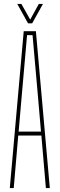

<svg xmlns="http://www.w3.org/2000/svg" viewBox="-20 -959 304 979"><path d="M30 0 101 -800H163L234 0H214L191 -268H73L50 0ZM75 -288H189L174 -462L146 -780H118L90 -461ZM123 -840 68 -939H89L134 -859L178 -939H199L144 -840Z"/></svg>

Font: Big Shoulders Thin
Style: Regular
Weight: 100
Designer: Patric King
Foundry: XO Type Co
Version: Version 2.002